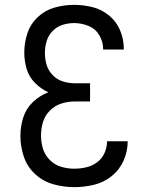

<svg xmlns="http://www.w3.org/2000/svg" viewBox="-20 -763 616 791"><path d="M286 8Q326 8 366.5 -1.5Q407 -11 439.5 -37Q472 -63 489 -101Q506 -139 506 -180V-181H421V-180Q421 -156 410.5 -132.5Q400 -109 379.5 -94Q359 -79 334.5 -73.5Q310 -68 286 -68Q258 -68 231.5 -76Q205 -84 185 -104Q165 -124 157 -150.5Q149 -177 149 -205Q149 -233 157 -260Q165 -287 185.5 -307.5Q206 -328 233 -336.5Q260 -345 288 -345H351V-420H288Q263 -420 239 -427.5Q215 -435 197 -453.5Q179 -472 172 -496Q165 -520 165 -545Q165 -569 172 -593Q179 -617 196.5 -635Q214 -653 237.5 -660.5Q261 -668 285 -668Q315 -668 344 -656.5Q373 -645 389 -618Q405 -591 405 -561V-559H490V-563Q490 -601 475 -637.5Q460 -674 429.5 -699Q399 -724 361.5 -733.5Q324 -743 285 -743Q245 -743 205.5 -732Q166 -721 136 -693Q106 -665 93 -626Q80 -587 80 -547Q80 -513 89.5 -480Q99 -447 123.5 -422Q148 -397 179 -383Q143 -369 115 -342Q87 -315 75.5 -278Q64 -241 64 -203Q64 -160 78 -118Q92 -76 124.5 -46Q157 -16 199.5 -4Q242 8 286 8Z"/></svg>

Font: Iosevka Sparkle
Style: Regular
Weight: 400
Designer: Belleve Invis
Foundry: Belleve Invis
Version: Version 4.5.0; ttfautohint (v1.8.3)